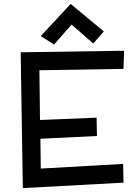

<svg xmlns="http://www.w3.org/2000/svg" viewBox="-20 -960 699 984"><path d="M475 -357 185 -345 182 -600 613 -607 616 -700 86 -692 97 4 613 -24 611 -120 189 -96 187 -249 477 -263ZM342 -940 189 -775 257 -732 347 -834 458 -737 512 -799Z"/></svg>

Font: McLaren
Style: Regular
Weight: 400
Designer: Astigmatic (AOETI)
Foundry: Astigmatic (AOETI)
Version: Version 1.000